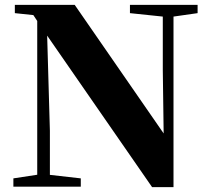

<svg xmlns="http://www.w3.org/2000/svg" viewBox="-20 -767 865 789"><path d="M35 0V-34L140 -50H171L312 -34V0ZM133 0V-718H171L185 -230V0ZM514 -713V-747H792V-713L687 -698H657ZM605 2 159 -642 156 -646 117 -705 41 -713V-747H287L673 -189L653 -182L649 -478V-747H693V2Z"/></svg>

Font: Noto Serif JP ExtraLight Black
Style: Regular
Weight: 900
Version: Version 2.003-H1;hotconv 1.1.1;makeotfexe 2.6.0